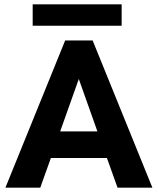

<svg xmlns="http://www.w3.org/2000/svg" viewBox="-20 -867 729 887"><path d="M281 -680H408L684 0H523L474 -137H215L166 0H5ZM430 -260 344 -502 258 -260ZM131 -847H542V-748H131Z"/></svg>

Font: Teachers[wght]
Style: Regular
Weight: 400
Designer: Alfredo Marco Pradil & Chank Diesel
Version: Version 1.000;Glyphs 3.1.2 (3151)